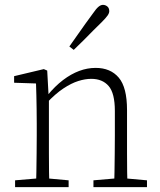

<svg xmlns="http://www.w3.org/2000/svg" viewBox="-20 -769 656 789"><path d="M42 0V-28L148 -37H163L262 -28V0ZM128 0Q129 -25 129.5 -62.5Q130 -100 130.5 -140Q131 -180 131 -212V-261Q131 -293 130.5 -321.5Q130 -350 129.5 -376Q129 -402 128 -426L38 -429V-456L160 -485L174 -479L180 -370L181 -369V-212Q181 -180 181 -140Q181 -100 181.5 -62.5Q182 -25 183 0ZM364 0V-28L469 -37H484L584 -28V0ZM449 0Q450 -25 450.5 -62Q451 -99 451.5 -139Q452 -179 452 -212V-313Q452 -386 426.5 -415.5Q401 -445 355 -445Q330 -445 301.5 -436Q273 -427 240.5 -405.5Q208 -384 171 -345L164 -376H174Q206 -415 239 -440Q272 -465 305.5 -477.5Q339 -490 373 -490Q434 -490 468 -450Q502 -410 502 -317V-212Q502 -179 502 -139Q502 -99 502.5 -62Q503 -25 504 0ZM265 -578Q282 -602 298.5 -625.5Q315 -649 331 -671.5Q347 -694 362 -714Q375 -733 384.5 -741Q394 -749 403 -749Q413 -749 421 -742.5Q429 -736 429 -723Q429 -715 422 -705Q415 -695 398 -678Q381 -662 362.5 -643Q344 -624 324 -604Q304 -584 283 -564Z"/></svg>

Font: Source Serif 4 18pt Light
Style: Regular
Weight: 300
Designer: Frank Grießhammer
Foundry: Adobe Systems Incorporated
Version: Version 4.004;hotconv 1.0.116;makeotfexe 2.5.65601